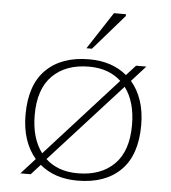

<svg xmlns="http://www.w3.org/2000/svg" viewBox="-53 -780 746 838"><g transform="rotate(5 320.0 -361.0)"><path d="M66.5 0 128 -68Q98.5 -102 82.5 -149.5Q66.5 -197 66.5 -257Q66.5 -388.5 134.5 -455.2Q202.5 -522 323 -522Q423 -522 488 -467.5L528.5 -512H573.5L512 -444Q541.5 -410 557.5 -362.5Q573.5 -315 573.5 -255Q573.5 -124 505.8 -57Q438 10 317 10Q217 10 152 -44.5L111.5 0ZM106.5 -260Q106.5 -158 153.5 -95.5L465.5 -440Q440 -464 404.8 -477Q369.5 -490 325 -490Q224 -490 165.2 -432Q106.5 -374 106.5 -260ZM315 -22Q416.5 -22 475 -80Q533.5 -138 533.5 -252Q533.5 -354 487 -416L174.5 -72Q200 -48 235.2 -35Q270.5 -22 315 -22ZM306 -569 412.5 -732H465V-724L330 -569Z"/></g></svg>

Font: Newsreader Caption ExtraLight
Style: Regular
Weight: 275
Designer: Hugues Gentile
Foundry: Production Type
Version: Version 1.001